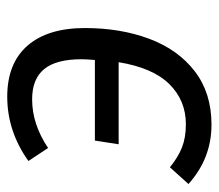

<svg xmlns="http://www.w3.org/2000/svg" viewBox="-56 -522 590 517"><g transform="rotate(-90 238.5 -263.0)"><path d="M422 -329Q422 -233 393 -155.5Q364 -78 305.5 -33Q247 12 162 12Q71 12 2 -50L47 -100Q74 -78 100.5 -67.5Q127 -57 163 -57Q227 -57 271 -101.5Q315 -146 330 -238H109L119 -302H336Q338 -328 338 -338Q338 -406 311.5 -438.5Q285 -471 230 -471Q163 -471 99 -428L64 -481Q144 -538 237 -538Q327 -538 374.5 -483.5Q422 -429 422 -329Z"/></g></svg>

Font: FiraGO Book
Style: Italic
Weight: 350
Italic angle: -8°
Designer: bBox Type GmbH
Foundry: bBox Type GmbH
Version: Version 1.001